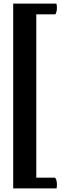

<svg xmlns="http://www.w3.org/2000/svg" viewBox="-20 -798 347 1076"><path d="M53.9 258V-778H296Q299 -767.9 299 -754.7Q299 -743.1 296.6 -733Q294.2 -722.9 289.9 -717.5H125.8L183.3 -762.2V242.2L125.8 197.5H288.4Q294.2 203.9 296.6 214Q299 224.2 299 234.7Q299 247.9 297.1 258Z"/></svg>

Font: Pitagon Serif
Style: Regular
Weight: 400
Designer: Travis Tran
Foundry: Pitagon
Version: Version 1.000;gftools[0.9.26]